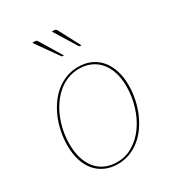

<svg xmlns="http://www.w3.org/2000/svg" viewBox="-172 -814 852 927"><g transform="rotate(-30 254.0 -351.0)"><path d="M47 0ZM216 -4Q265.5 -4 306.2 -29.2Q347 -54.5 376 -96Q405 -137.5 421 -190.5Q437 -243.5 437 -299Q437 -343 426 -377.8Q415 -412.5 394.5 -436.8Q374 -461 345 -474Q316 -487 280 -487Q247 -487 217.8 -475.8Q188.5 -464.5 164 -444.2Q139.5 -424 120 -396.2Q100.5 -368.5 87 -335.8Q73.5 -303 66.2 -266.8Q59 -230.5 59 -193Q59 -149 70 -114Q81 -79 101.2 -54.5Q121.5 -30 150.5 -17Q179.5 -4 216 -4ZM215 6Q176 6 144.8 -8Q113.5 -22 91.8 -47.8Q70 -73.5 58.5 -110.2Q47 -147 47 -193Q47 -231.5 54.5 -269Q62 -306.5 76.2 -340.2Q90.5 -374 110.8 -402.8Q131 -431.5 157 -452.5Q183 -473.5 214.2 -485.2Q245.5 -497 281 -497Q320 -497 351 -483Q382 -469 403.8 -443.2Q425.5 -417.5 437.2 -381Q449 -344.5 449 -299Q449 -261 441.5 -223.5Q434 -186 419.8 -152Q405.5 -118 385.2 -89Q365 -60 339 -39Q313 -18 281.8 -6Q250.5 6 215 6ZM267 -708Q274.5 -708 278 -706Q281.5 -704 285.5 -697L347.5 -579H341Q336 -579 334 -583L257 -708ZM160 -708Q168 -708 171.2 -706Q174.5 -704 178.5 -697L250 -579H243.5Q238.5 -579 236.5 -583L148 -708Z"/></g></svg>

Font: Lato Hairline
Style: Italic
Weight: 100
Italic angle: -7°
Designer: Lukasz Dziedzic
Foundry: tyPoland Lukasz Dziedzic
Version: Version 2.007; 2014-02-27